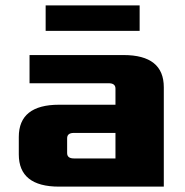

<svg xmlns="http://www.w3.org/2000/svg" viewBox="-20 -695 690 715"><path d="M50 -120V-185Q50 -305 200 -305H410V-365Q410 -385 385 -385H90V-490H440Q590 -490 590 -370V0H200Q50 0 50 -120ZM230 -125Q230 -105 255 -105H410V-200H255Q230 -200 230 -180ZM150 -580V-675H500V-580Z"/></svg>

Font: Xolonium
Style: Bold
Weight: 700
Designer: Severin Meyer
Version: Version 4.2